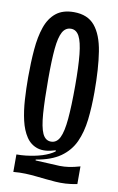

<svg xmlns="http://www.w3.org/2000/svg" viewBox="-88 -720 538 873"><g transform="rotate(10 181.5 -283.5)"><path d="M332 96.7Q303.3 102.3 278.7 103.7Q254 105 231.3 103.3Q208.7 101.7 186.2 99.3Q163.7 97 140.3 94.5Q117 92 91.3 91Q65.7 90 35.7 92.7V12Q58 12 78.3 9.7Q98.7 7.3 117.8 3.5Q137 -0.3 153.5 -5.5Q170 -10.7 184 -17.5Q198 -24.3 209 -32.3V-37.7Q159.3 -21.7 126.5 -31.8Q93.7 -42 73.7 -72Q53.7 -102 43.7 -145.5Q33.7 -189 30.5 -240.2Q27.3 -291.3 27.3 -343Q27.3 -411.7 32.3 -471.3Q37.3 -531 52.7 -575.7Q68 -620.3 99 -645.5Q130 -670.7 181.3 -670.7Q245 -670.7 278.3 -630.5Q311.7 -590.3 323.8 -514.3Q336 -438.3 336 -328.3Q336 -259 329.2 -200.5Q322.3 -142 301.7 -96.8Q281 -51.7 239 -21.8Q197 8 126.3 19.7V23.7Q163.7 25 190.2 26.8Q216.7 28.7 238 29.2Q259.3 29.7 281.3 26.5Q303.3 23.3 332 15ZM180 -72.7Q206.3 -72.7 220.2 -100.7Q234 -128.7 239.3 -188.3Q244.7 -248 244.7 -342Q244.7 -431.3 239 -486.8Q233.3 -542.3 219.7 -568.2Q206 -594 181.7 -594Q156 -594 142.3 -569.2Q128.7 -544.3 123.7 -491.3Q118.7 -438.3 118.7 -353Q118.7 -254 123.2 -192Q127.7 -130 140.8 -101.3Q154 -72.7 180 -72.7Z"/></g></svg>

Font: Bricolage Grotesque 96pt ExtraBold Condensed
Style: Regular
Weight: 800
Width: 3
Version: Version 1.001;gftools[0.9.33.dev8+g029e19f]